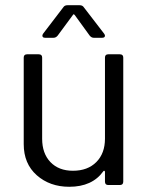

<svg xmlns="http://www.w3.org/2000/svg" viewBox="-20 -716 576 743"><path d="M386.2 -179.2V-493.2Q386.2 -505.9 398.9 -505.9H443.8Q457 -505.9 457 -493.2V-13.2Q457 0 443.8 0H398.9Q386.2 0 386.2 -13.2V-50.8Q386.2 -53.7 384 -54.9Q381.8 -56.2 379.9 -53.2Q336.9 6.8 248 6.8Q172.9 6.8 122.3 -37.8Q71.8 -82.5 71.8 -158.2V-493.2Q71.8 -505.9 85 -505.9H129.9Q143.1 -505.9 143.1 -493.2V-179.2Q143.1 -122.1 175.3 -88.6Q207.5 -55.2 262.2 -55.2Q319.3 -55.2 352.8 -88.9Q386.2 -122.6 386.2 -179.2ZM187 -569.8H154.8Q144 -569.8 144 -578.1Q144 -581.5 147 -585.9L225.1 -688Q230 -695.8 241.2 -695.8H288.1Q299.3 -695.8 304.2 -688L382.8 -585.9Q386.2 -581.1 386.2 -578.1Q386.2 -569.8 375 -569.8H342.8Q334 -569.8 327.1 -578.1L269 -658.2Q263.7 -663.1 262.2 -658.2L203.1 -578.1Q196.3 -569.8 187 -569.8Z"/></svg>

Font: Barlow
Style: Regular
Weight: 400
Designer: Jeremy Tribby
Foundry: Jeremy Tribby
Version: Version 1.101